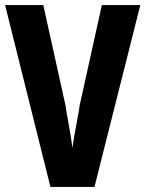

<svg xmlns="http://www.w3.org/2000/svg" viewBox="-20 -734 571 754"><path d="M531 -714 351 0H178L0 -714H150L237 -321Q239 -305 245 -273Q251 -241 256.5 -207.5Q262 -174 264 -153Q267 -174 273 -207.5Q279 -241 285 -272.5Q291 -304 293 -321L380 -714Z"/></svg>

Font: Noto Sans Tamil ExtraCondensed ExtraBold
Style: Regular
Weight: 800
Width: 2
Designer: Jelle Bosma - Monotype Design Team
Foundry: Monotype Imaging Inc.
Version: Version 2.004; ttfautohint (v1.8.4.7-5d5b)